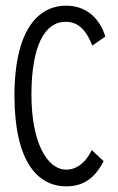

<svg xmlns="http://www.w3.org/2000/svg" viewBox="-20 -648 415 678"><path d="M214 10C275 10 315 -19 346 -79L304 -118C283 -74 251 -49 214 -49C146 -49 91 -146 91 -313C91 -486 138 -571 211 -571C247 -571 279 -555 306 -487L352 -519C330 -589 280 -628 213 -628C129 -628 31 -563 31 -308C32 -77 113 10 214 10Z"/></svg>

Font: Inconsolata Condensed Thin
Style: Regular
Weight: 100
Width: 3
Monospace: yes
Designer: Raph Levien, Cyreal, Brenton Simpson
Foundry: Raph Levien, Cyreal, Google
Version: Version 3.100